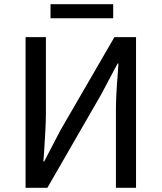

<svg xmlns="http://www.w3.org/2000/svg" viewBox="-20 -896 771 916"><path d="M102 -719H199V-358Q199 -317 196 -264.5Q193 -212 190 -164L187 -126H191L268 -274L526 -719H629V0H533V-366Q533 -441 542 -547L545 -593H541L463 -446L206 0H102ZM221 -876H520V-809H221Z"/></svg>

Font: Nebula Sans Medium
Style: Regular
Weight: 500
Designer: Paul D. Hunt for Adobe (as Source Sans)
Foundry: Nebula Entertainment & Broadcasting LLC
Version: Version 1.010